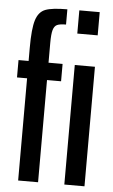

<svg xmlns="http://www.w3.org/2000/svg" viewBox="-53 -780 482 816"><g transform="rotate(5 187.5 -371.5)"><path d="M56 -436H13V-510H56V-566Q56 -648 67.5 -684.5Q79 -721 107.5 -732Q136 -743 201 -743V-678Q175 -678 163 -672.5Q151 -667 146 -649.5Q141 -632 141 -594V-510H201V-436H141V0H56ZM252 -644V-743H339V-644ZM253 0V-510H339V0Z"/></g></svg>

Font: Saira Ultra Condensed SemiBold
Style: Regular
Weight: 600
Width: 1
Designer: Hector Gatti with collaboration of the Omnibus-Type team
Foundry: Omnibus-Type
Version: Version 1.001; ttfautohint (v1.8)